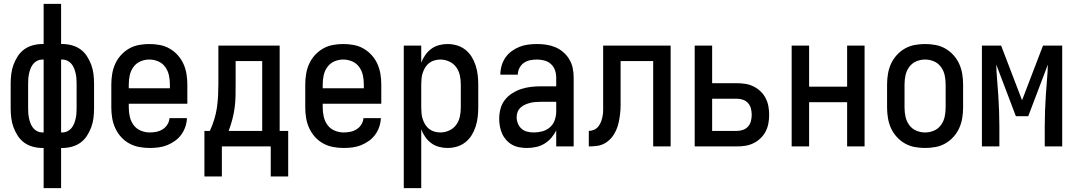

<svg xmlns="http://www.w3.org/2000/svg" viewBox="-20 -755 5540 990"><path d="M205 215V8H198Q174 8 149.5 1.5Q125 -5 105 -19.5Q85 -34 71.5 -55Q58 -76 49.5 -99Q41 -122 38 -147Q35 -172 35 -196V-324Q35 -348 38 -373Q41 -398 49.5 -421Q58 -444 71.5 -465Q85 -486 105 -500.5Q125 -515 149.5 -521.5Q174 -528 198 -528H205V-735H295V-528H302Q326 -528 350.5 -521.5Q375 -515 395 -500.5Q415 -486 428.5 -465Q442 -444 450.5 -421Q459 -398 462 -373Q465 -348 465 -324V-196Q465 -172 462 -147Q459 -122 450.5 -99Q442 -76 428.5 -55Q415 -34 395 -19.5Q375 -5 350.5 1.5Q326 8 302 8H295V215ZM198 -72H205V-448H198Q185 -448 172.5 -442Q160 -436 151.5 -425.5Q143 -415 138 -402.5Q133 -390 130 -377Q127 -364 126 -350.5Q125 -337 125 -324V-196Q125 -183 126 -169.5Q127 -156 130 -143Q133 -130 138 -117.5Q143 -105 151.5 -94.5Q160 -84 172.5 -78Q185 -72 198 -72ZM295 -72H302Q315 -72 327.5 -78Q340 -84 348.5 -94.5Q357 -105 362 -117.5Q367 -130 370 -143Q373 -156 374 -169.5Q375 -183 375 -196V-324Q375 -337 374 -350.5Q373 -364 370 -377Q367 -390 362 -402.5Q357 -415 348.5 -425.5Q340 -436 327.5 -442Q315 -448 302 -448H295Z M752 8Q725 8 698 3Q671 -2 647 -15Q623 -28 604.5 -48.5Q586 -69 574.5 -94Q563 -119 558.5 -146Q554 -173 554 -200V-320Q554 -347 558.5 -374Q563 -401 574 -425.5Q585 -450 603.5 -470.5Q622 -491 645.5 -504.5Q669 -518 696 -523Q723 -528 750 -528Q777 -528 804 -523Q831 -518 854.5 -504.5Q878 -491 896.5 -470.5Q915 -450 926 -425.5Q937 -401 941.5 -374Q946 -347 946 -320V-220H644V-200Q644 -176 649.5 -152.5Q655 -129 669 -110Q683 -91 705.5 -81.5Q728 -72 752 -72Q769 -72 786.5 -75.5Q804 -79 819 -88.5Q834 -98 843.5 -113.5Q853 -129 854 -146H944Q943 -123 935.5 -101Q928 -79 914.5 -60.5Q901 -42 882 -28.5Q863 -15 842 -6.5Q821 2 798 5Q775 8 752 8ZM856 -300V-320Q856 -344 851 -367Q846 -390 832 -409.5Q818 -429 796 -438.5Q774 -448 750 -448Q726 -448 704 -438.5Q682 -429 668 -409.5Q654 -390 649 -367Q644 -344 644 -320V-300Z M1034 155V-80H1062Q1075 -108 1084.5 -138.5Q1094 -169 1098.5 -200Q1103 -231 1104.5 -262.5Q1106 -294 1106 -325V-520H1422V-80H1466V155H1376V0H1124V155ZM1159 -80H1332V-440H1195V-325Q1195 -294 1194.5 -262.5Q1194 -231 1190 -200.5Q1186 -170 1178 -139.5Q1170 -109 1159 -80Z M1752 8Q1725 8 1698 3Q1671 -2 1647 -15Q1623 -28 1604.5 -48.5Q1586 -69 1574.5 -94Q1563 -119 1558.5 -146Q1554 -173 1554 -200V-320Q1554 -347 1558.5 -374Q1563 -401 1574 -425.5Q1585 -450 1603.5 -470.5Q1622 -491 1645.5 -504.5Q1669 -518 1696 -523Q1723 -528 1750 -528Q1777 -528 1804 -523Q1831 -518 1854.5 -504.5Q1878 -491 1896.5 -470.5Q1915 -450 1926 -425.5Q1937 -401 1941.5 -374Q1946 -347 1946 -320V-220H1644V-200Q1644 -176 1649.5 -152.5Q1655 -129 1669 -110Q1683 -91 1705.5 -81.5Q1728 -72 1752 -72Q1769 -72 1786.5 -75.5Q1804 -79 1819 -88.5Q1834 -98 1843.5 -113.5Q1853 -129 1854 -146H1944Q1943 -123 1935.5 -101Q1928 -79 1914.5 -60.5Q1901 -42 1882 -28.5Q1863 -15 1842 -6.5Q1821 2 1798 5Q1775 8 1752 8ZM1856 -300V-320Q1856 -344 1851 -367Q1846 -390 1832 -409.5Q1818 -429 1796 -438.5Q1774 -448 1750 -448Q1726 -448 1704 -438.5Q1682 -429 1668 -409.5Q1654 -390 1649 -367Q1644 -344 1644 -320V-300Z M2062 215V-520H2152V-432Q2160 -453 2173 -471.5Q2186 -490 2203.5 -503Q2221 -516 2243 -522Q2265 -528 2287 -528Q2312 -528 2336 -521Q2360 -514 2379.5 -498.5Q2399 -483 2412 -462Q2425 -441 2432.5 -417.5Q2440 -394 2443 -369.5Q2446 -345 2446 -320V-200Q2446 -175 2443 -150.5Q2440 -126 2432.5 -102.5Q2425 -79 2412 -58Q2399 -37 2379.5 -21.5Q2360 -6 2336 1Q2312 8 2287 8Q2265 8 2243 2Q2221 -4 2203.5 -17Q2186 -30 2173 -48.5Q2160 -67 2152 -88V215ZM2251 -72Q2274 -72 2296 -82Q2318 -92 2332 -111Q2346 -130 2351 -153.5Q2356 -177 2356 -200V-320Q2356 -343 2351 -366.5Q2346 -390 2332 -409Q2318 -428 2296 -438Q2274 -448 2251 -448Q2236 -448 2221 -444Q2206 -440 2193.5 -430.5Q2181 -421 2173 -408Q2165 -395 2160 -380.5Q2155 -366 2153.5 -350.5Q2152 -335 2152 -320V-200Q2152 -185 2153.5 -169.5Q2155 -154 2160 -139.5Q2165 -125 2173 -112Q2181 -99 2193.5 -89.5Q2206 -80 2221 -76Q2236 -72 2251 -72Z M2697 8Q2678 8 2658 4.5Q2638 1 2621 -8.5Q2604 -18 2590.5 -33Q2577 -48 2569 -66Q2561 -84 2557.5 -103.5Q2554 -123 2554 -142Q2554 -168 2560.5 -193.5Q2567 -219 2583 -239.5Q2599 -260 2621 -274Q2643 -288 2667.5 -296Q2692 -304 2717.5 -307Q2743 -310 2769 -310H2848V-355Q2848 -375 2841.5 -393.5Q2835 -412 2820.5 -425Q2806 -438 2787 -443Q2768 -448 2749 -448Q2731 -448 2713.5 -444.5Q2696 -441 2681.5 -431Q2667 -421 2658.5 -404.5Q2650 -388 2650 -370H2560V-371Q2560 -394 2566.5 -416.5Q2573 -439 2586 -458Q2599 -477 2618 -491Q2637 -505 2658.5 -513.5Q2680 -522 2702.5 -525Q2725 -528 2749 -528Q2773 -528 2797 -524.5Q2821 -521 2843.5 -511.5Q2866 -502 2884.5 -486Q2903 -470 2915.5 -449Q2928 -428 2933 -404Q2938 -380 2938 -355V0H2848V-83Q2838 -62 2822.5 -44Q2807 -26 2787 -14Q2767 -2 2744 3Q2721 8 2697 8ZM2733 -72Q2755 -72 2777 -78Q2799 -84 2816 -99Q2833 -114 2840.5 -136Q2848 -158 2848 -180V-230H2769Q2755 -230 2741 -229Q2727 -228 2713.5 -224.5Q2700 -221 2687.5 -215.5Q2675 -210 2664.5 -200.5Q2654 -191 2649 -178Q2644 -165 2644 -151Q2644 -134 2650.5 -118Q2657 -102 2669.5 -91Q2682 -80 2699 -76Q2716 -72 2733 -72Z M3016 0V-80Q3030 -80 3043.5 -86Q3057 -92 3066 -104Q3075 -116 3080 -130Q3085 -144 3087.5 -158.5Q3090 -173 3090 -187.5Q3090 -202 3090 -217V-520H3438V0H3348V-440H3180V-257Q3180 -235 3180 -213Q3180 -191 3177.5 -169Q3175 -147 3170.5 -125.5Q3166 -104 3157 -83.5Q3148 -63 3134 -46Q3120 -29 3101 -17.5Q3082 -6 3060 -3Q3038 0 3016 0Z M3562 0V-520H3652V-326H3780Q3802 -326 3824 -322.5Q3846 -319 3866 -309Q3886 -299 3902 -283.5Q3918 -268 3928 -248.5Q3938 -229 3942 -207Q3946 -185 3946 -163Q3946 -141 3942 -119Q3938 -97 3928 -77.5Q3918 -58 3902 -42.5Q3886 -27 3866 -17Q3846 -7 3824 -3.5Q3802 0 3780 0ZM3780 -80Q3796 -80 3811.5 -85.5Q3827 -91 3837.5 -103Q3848 -115 3852 -131Q3856 -147 3856 -163Q3856 -179 3852 -195Q3848 -211 3837.5 -223Q3827 -235 3811.5 -240.5Q3796 -246 3780 -246H3652V-80Z M4062 0V-520H4152V-308H4348V-520H4438V0H4348V-228H4152V0Z M4750 8Q4723 8 4696 3Q4669 -2 4645.5 -15.5Q4622 -29 4603.5 -49.5Q4585 -70 4574 -94.5Q4563 -119 4558.5 -146Q4554 -173 4554 -200V-320Q4554 -347 4558.5 -374Q4563 -401 4574 -425.5Q4585 -450 4603.5 -470.5Q4622 -491 4645.5 -504.5Q4669 -518 4696 -523Q4723 -528 4750 -528Q4777 -528 4804 -523Q4831 -518 4854.5 -504.5Q4878 -491 4896.5 -470.5Q4915 -450 4926 -425.5Q4937 -401 4941.5 -374Q4946 -347 4946 -320V-200Q4946 -173 4941.5 -146Q4937 -119 4926 -94.5Q4915 -70 4896.5 -49.5Q4878 -29 4854.5 -15.5Q4831 -2 4804 3Q4777 8 4750 8ZM4750 -72Q4774 -72 4796 -81.5Q4818 -91 4832 -110.5Q4846 -130 4851 -153Q4856 -176 4856 -200V-320Q4856 -344 4851 -367Q4846 -390 4832 -409.5Q4818 -429 4796 -438.5Q4774 -448 4750 -448Q4726 -448 4704 -438.5Q4682 -429 4668 -409.5Q4654 -390 4649 -367Q4644 -344 4644 -320V-200Q4644 -176 4649 -153Q4654 -130 4668 -110.5Q4682 -91 4704 -81.5Q4726 -72 4750 -72Z M5043 0V-520H5142L5250 -238L5358 -520H5457V0H5367V-104Q5367 -144 5368.5 -183.5Q5370 -223 5372.5 -263Q5375 -303 5378.5 -342.5Q5382 -382 5383 -422L5282 -156H5218L5117 -422Q5118 -382 5121.5 -342.5Q5125 -303 5127.5 -263Q5130 -223 5131.5 -183.5Q5133 -144 5133 -104V0Z"/></svg>

Font: Iosevka Term Medium
Style: Regular
Weight: 500
Monospace: yes
Designer: Belleve Invis
Foundry: Belleve Invis
Version: Version 26.3.1